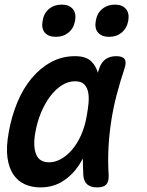

<svg xmlns="http://www.w3.org/2000/svg" viewBox="-20 -804 640 834"><path d="M155 10Q119 10 89 -3Q59 -16 39 -44.5Q19 -73 12.5 -118.5Q6 -164 18 -230Q30 -298 55 -358.5Q80 -419 117 -463.5Q154 -508 201.5 -534Q249 -560 306 -560Q354 -560 377 -537Q397 -517 405 -488Q408 -497 411 -507Q421 -535 439.5 -547.5Q458 -560 485 -560Q513 -560 521.5 -547Q530 -534 521 -507Q502 -450 487.5 -395Q473 -340 464 -283.5Q455 -227 451.5 -167.5Q448 -108 452 -42Q453 -15 441.5 -2.5Q430 10 402 10Q374 10 359 -3Q344 -16 342 -42Q340 -80 340 -115Q331 -99 322 -85Q292 -41 250.5 -15.5Q209 10 155 10ZM193 -99Q219 -99 244.5 -113Q270 -127 292.5 -153Q315 -179 332 -216.5Q349 -254 357 -302Q362 -329 364.5 -355.5Q367 -382 363 -403Q359 -424 346 -437.5Q333 -451 306 -451Q276 -451 248.5 -433.5Q221 -416 198 -385.5Q175 -355 158 -314Q141 -273 133 -226Q123 -168 137 -133.5Q151 -99 193 -99ZM454 -644Q422 -644 406 -662.5Q390 -681 396 -713Q401 -746 424 -765Q447 -784 479 -784Q511 -784 527 -765Q543 -746 537 -713Q531 -681 508.5 -662.5Q486 -644 454 -644ZM223 -644Q190 -644 174.5 -662.5Q159 -681 165 -713Q170 -746 192.5 -765Q215 -784 248 -784Q280 -784 296 -765Q312 -746 306 -713Q300 -681 277.5 -662.5Q255 -644 223 -644Z"/></svg>

Font: Maple Mono SemiBold
Style: Italic
Weight: 600
Italic angle: -10°
Monospace: yes
Designer: subframe7536
Version: Version 7.000